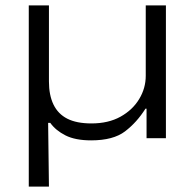

<svg xmlns="http://www.w3.org/2000/svg" viewBox="-20 -514 727 714"><path d="M87 180V-494H162V-211Q162 -160 179 -125Q196 -90 230.5 -72.5Q265 -55 320 -55Q383 -55 428 -80Q473 -105 497.5 -145.5Q522 -186 522 -232V-494H597V0H525V-110H521Q489 -59 445 -25.5Q401 8 319 8Q260 8 223.5 -10.5Q187 -29 167 -57H159L162 180Z"/></svg>

Font: Nunito Sans 7pt Expanded Light
Style: Regular
Weight: 300
Width: 7
Designer: Vernon Adams
Foundry: Vernon Adams
Version: Version 3.101;gftools[0.9.27]